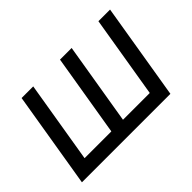

<svg xmlns="http://www.w3.org/2000/svg" viewBox="-101 -785 1025 1025"><g transform="rotate(-45 411.5 -273.0)"><path d="M122.6 -545.9H210.4L133.3 -81.1H335.4L412.6 -545.9H500.5L423.3 -81.1H625.5L702.6 -545.9H790.5L700.2 0H32.2Z"/></g></svg>

Font: Adwaita Sans
Style: Italic
Weight: 400
Italic angle: -9.39999°
Designer: Rasmus Andersson
Foundry: rsms
Version: Version 4.001;git-9221beed3